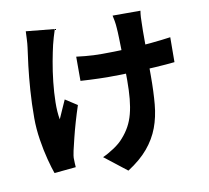

<svg xmlns="http://www.w3.org/2000/svg" viewBox="-92 -903 1184 1086"><g transform="rotate(-10 500.0 -360.5)"><path d="M783 -800Q780 -782 779 -763.5Q778 -745 778 -728Q777 -714 777 -684.5Q777 -655 777 -618Q777 -581 777 -543.5Q777 -506 777 -474.5Q777 -443 777 -425Q777 -336 770.5 -264Q764 -192 741.5 -132Q719 -72 675.5 -20Q632 32 559 79L431 -21Q461 -34 496.5 -57.5Q532 -81 553 -106Q578 -134 595 -165Q612 -196 622 -234Q632 -272 636.5 -319Q641 -366 641 -426Q641 -455 640.5 -497Q640 -539 639 -584Q638 -629 637 -667.5Q636 -706 634 -728Q633 -747 629.5 -767.5Q626 -788 623 -800ZM380 -607Q406 -604 430 -601.5Q454 -599 478.5 -598Q503 -597 529 -597Q594 -597 667 -600Q740 -603 807.5 -609.5Q875 -616 923 -623L922 -480Q876 -475 811 -471Q746 -467 674 -464.5Q602 -462 533 -462Q512 -462 486 -463Q460 -464 433.5 -465Q407 -466 380 -468ZM288 -782Q281 -762 274 -737Q267 -712 263 -696Q254 -658 244 -603.5Q234 -549 227.5 -489Q221 -429 220 -373Q219 -317 227 -274Q237 -295 249.5 -325Q262 -355 274 -380L342 -336Q327 -291 313.5 -244.5Q300 -198 290 -157Q280 -116 273 -86Q270 -74 268 -59Q266 -44 267 -36Q267 -28 267.5 -16Q268 -4 269 8L145 20Q134 -10 120 -63.5Q106 -117 96 -181Q86 -245 86 -306Q86 -389 91.5 -465Q97 -541 104.5 -603.5Q112 -666 118 -706Q121 -728 122 -752.5Q123 -777 124 -798Z"/></g></svg>

Font: Noto Sans TC ExtraBold
Style: Regular
Weight: 800
Designer: Ryoko NISHIZUKA  (kana, bopomofo & ideographs); Paul D. Hunt (Latin, Greek & Cyrillic); Sandoll Communications , Soo-you
Foundry: Adobe
Version: Version 2.004-H2;hotconv 1.0.118;makeotfexe 2.5.65603